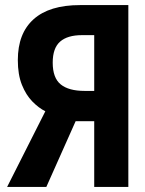

<svg xmlns="http://www.w3.org/2000/svg" viewBox="-20 -734 570 754"><path d="M8 0 158 -297Q132 -310 107 -335.5Q82 -361 66 -401Q50 -441 50 -498Q50 -603 112 -658.5Q174 -714 294 -714H484V0H350V-258H277L162 0ZM312 -377H350V-596H302Q245 -596 216 -570.5Q187 -545 187 -488Q187 -428 218.5 -402.5Q250 -377 312 -377Z"/></svg>

Font: Noto Sans Mono Condensed
Style: Bold
Weight: 700
Width: 3
Designer: Monotype Design Team
Foundry: Monotype Imaging Inc.
Version: Version 2.014